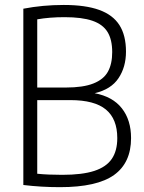

<svg xmlns="http://www.w3.org/2000/svg" viewBox="-20 -768 596 794"><path d="M522 -197Q522 -95 451.8 -44.5Q381.5 6 228 6Q150 6 76.5 -3V-732Q156.5 -747.5 243.5 -747.5Q333.5 -747.5 390.2 -727Q447 -706.5 474 -664Q501 -621.5 501 -554.5Q501 -491 470.2 -444.8Q439.5 -398.5 371.5 -382.5Q446 -368.5 484 -320Q522 -271.5 522 -197ZM134 -688V-406H252Q324 -406 366.2 -422.8Q408.5 -439.5 426.2 -471.5Q444 -503.5 444 -552.5Q444 -604.5 424.5 -636Q405 -667.5 362 -682.2Q319 -697 247 -697Q184.5 -697 134 -688ZM465 -197Q465 -276 418 -315Q371 -354 271 -354H134V-49.5Q177.5 -45 237 -45Q320 -45 369.8 -61.2Q419.5 -77.5 442.2 -110.8Q465 -144 465 -197Z"/></svg>

Font: Encode Sans Condensed Light
Style: Regular
Weight: 300
Width: 3
Designer: Multiple Designers
Foundry: Impallari Type
Version: Version 2.000